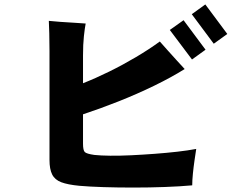

<svg xmlns="http://www.w3.org/2000/svg" viewBox="-20 -854 1044 865"><path d="M337 -17Q285 -22 256 -33Q227 -44 215 -68Q203 -92 203 -133V-623Q203 -666 202 -704Q201 -742 200 -760Q220 -758 251.5 -755.5Q283 -753 314.5 -751.5Q346 -750 366 -748Q362 -728 358 -691Q354 -654 354 -604V-479Q410 -501 472 -531.5Q534 -562 593 -597Q652 -632 700 -667Q715 -650 736 -626.5Q757 -603 778 -580Q799 -557 812 -543Q753 -506 675 -468Q597 -430 513.5 -397Q430 -364 354 -339V-207Q354 -177 362 -169Q370 -161 405 -156Q433 -153 476 -152.5Q519 -152 571 -154.5Q623 -157 676.5 -161Q730 -165 778.5 -170.5Q827 -176 864 -183Q861 -163 856.5 -132.5Q852 -102 849 -71.5Q846 -41 846 -19Q791 -14 722 -11.5Q653 -9 581.5 -9Q510 -9 446 -11Q382 -13 337 -17ZM845 -586 745 -719 807 -763 906 -630ZM943 -657 844 -790 905 -834 1004 -701Z"/></svg>

Font: Zen Kaku Gothic Antique Black
Style: Regular
Weight: 900
Designer: Yoshimichi Ohira
Foundry: Positype
Version: Version 1.001